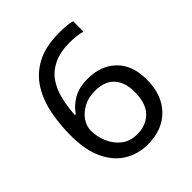

<svg xmlns="http://www.w3.org/2000/svg" viewBox="-197 -921 965 965"><g transform="rotate(-45 286.0 -438.5)"><path d="M55 -388Q55 -463 68.5 -535Q82 -607 117.5 -666Q153 -725 217 -760Q281 -795 382 -795Q403 -795 428.5 -793Q454 -791 470 -786V-712Q432 -723 384 -723Q315 -723 269 -701Q223 -679 196.5 -640.5Q170 -602 158 -552Q146 -502 143 -446H149Q172 -481 213 -505.5Q254 -530 318 -530Q411 -530 468 -474.5Q525 -419 525 -317Q525 -208 463.5 -145Q402 -82 298 -82Q230 -82 175 -115Q120 -148 87.5 -216Q55 -284 55 -388ZM297 -156Q360 -156 399 -195.5Q438 -235 438 -317Q438 -384 403.5 -422.5Q369 -461 300 -461Q253 -461 218 -442Q183 -423 163.5 -394Q144 -365 144 -334Q144 -292 161 -251Q178 -210 212 -183Q246 -156 297 -156Z"/></g></svg>

Font: Noto Sans Kannada UI
Style: Regular
Weight: 400
Designer: Jelle Bosma - Monotype Design Team
Foundry: Monotype Imaging Inc.
Version: Version 2.005; ttfautohint (v1.8.4.7-5d5b)